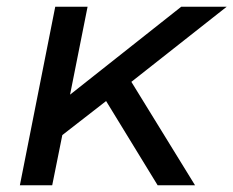

<svg xmlns="http://www.w3.org/2000/svg" viewBox="-20 -550 693 570"><path d="M370 -307 559 0H448L295 -250L165 -149L135 0H39L144 -530H240L188 -269L518 -530H653Z"/></svg>

Font: Idrija
Style: Italic
Weight: 500
Italic angle: -11.3°
Designer: Julieta Ulanovsky
Foundry: Julieta Ulanovsky
Version: Version 7.200